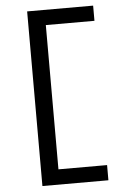

<svg xmlns="http://www.w3.org/2000/svg" viewBox="-63 -869 725 1058"><g transform="rotate(-5 300.0 -340.0)"><path d="M128 143V-823H493V-739H224V59H493V143Z"/></g></svg>

Font: Iosevka SS04 Medium Extended
Style: Regular
Weight: 500
Width: 7
Monospace: yes
Designer: Belleve Invis
Foundry: Belleve Invis
Version: Version 19.0.0; ttfautohint (v1.8.4)